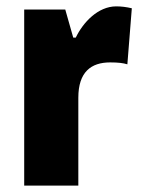

<svg xmlns="http://www.w3.org/2000/svg" viewBox="-20 -583 443 603"><path d="M345 -563C288 -563 241 -513 218 -465H210L185 -553H56V0H226V-276C226 -357 266 -387 326 -387C351 -387 367 -385 380 -381L394 -557C377 -561 361 -563 345 -563Z"/></svg>

Font: Noto Sans Devanagari Condensed Black
Style: Regular
Weight: 900
Width: 3
Designer: Jelle Bosma - Monotype Design Team
Foundry: Monotype Imaging Inc.
Version: Version 2.004